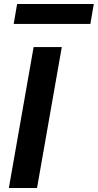

<svg xmlns="http://www.w3.org/2000/svg" viewBox="-20 -934 486 954"><path d="M24 0 147 -700H287L164 0ZM48 -815 65 -914H446L429 -815Z"/></svg>

Font: DM Sans 17pt ExtraBold
Style: Italic
Weight: 800
Italic angle: -10°
Version: Version 4.004;gftools[0.9.30]